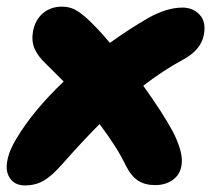

<svg xmlns="http://www.w3.org/2000/svg" viewBox="-26 -545 640 582"><path d="M48.8 17.1Q29.3 17.1 15.6 7.1Q2 -2.9 -3.4 -20.8Q-8.8 -38.6 -2.2 -65.9Q4.4 -93.3 23.9 -125Q74.2 -209.5 167 -297.9L111.8 -353Q88.4 -375 78.6 -397.9Q68.8 -420.9 74.2 -451.2Q81.5 -486.3 105 -505.6Q128.4 -524.9 162.1 -524.9Q182.6 -524.9 200 -516.4Q217.3 -507.8 241.2 -485.8Q271.5 -457.5 307.1 -415Q366.2 -457.5 422.9 -490.2Q479.5 -522 526.9 -522Q559.1 -522 579.3 -500.2Q599.6 -478.5 591.8 -439Q583.5 -394.5 530.8 -365.2Q472.2 -334 408.2 -285.2Q467.8 -202.1 498 -146Q531.7 -80.1 523.9 -42Q519 -14.6 497.3 0.7Q475.6 16.1 443.8 16.1Q413.6 16.1 392.3 2.4Q371.1 -11.2 354 -45.9Q329.6 -97.2 275.9 -168.9Q224.6 -117.7 163.1 -47.9Q131.3 -11.7 106.4 2.7Q81.5 17.1 48.8 17.1Z"/></svg>

Font: Shantell Sans Normal
Style: Italic
Weight: 800
Italic angle: -11.31°
Designer: Stephen Nixon, Anya Danilova, Shantell Martin
Foundry: Arrow Type
Version: Version 1.006;[559af2be0]